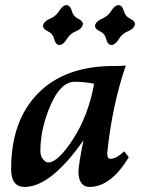

<svg xmlns="http://www.w3.org/2000/svg" viewBox="-20 -736 600 766"><path d="M172.4 -87.9Q211.4 -87.9 272 -181.6Q332.5 -275.4 355.5 -401.9Q317.4 -409.7 277.8 -409.7Q222.2 -409.7 181.6 -316.2Q141.1 -222.7 141.1 -133.3Q141.1 -114.3 151.4 -101.1Q161.6 -87.9 172.4 -87.9ZM336.4 9.8Q315.9 9.8 304.4 -6.1Q293 -22 293 -49.8Q293 -77.1 313 -176.3Q182.6 9.8 78.1 9.8Q24.4 9.8 24.4 -61.5Q24.4 -254.4 131.6 -363.5Q238.8 -472.7 433.6 -472.7Q466.3 -472.7 481.9 -474.6Q427.2 -315.4 407.7 -124.5Q407.7 -102.5 420.9 -102.5Q443.4 -102.5 475.6 -132.3L493.7 -108.9Q422.9 9.8 336.4 9.8ZM217.3 -556.2Q201.7 -557.6 196.3 -579.8Q190.9 -602.1 171.1 -611.1Q151.4 -620.1 151.4 -633.8Q155.8 -651.9 179.4 -661.4Q203.1 -670.9 216.3 -692.6Q229.5 -714.4 245.1 -715.8Q260.7 -714.4 266.4 -692.6Q272 -670.9 291.5 -661.6Q311 -652.3 311 -639.2Q306.6 -620.6 283.2 -611.3Q259.8 -602.1 246.3 -579.8Q232.9 -557.6 217.3 -556.2ZM424.8 -556.2Q409.2 -557.6 403.8 -579.8Q398.4 -602.1 378.7 -611.1Q358.9 -620.1 358.9 -633.8Q363.3 -651.9 387 -661.4Q410.6 -670.9 423.8 -692.6Q437 -714.4 452.6 -715.8Q468.3 -714.4 473.9 -692.6Q479.5 -670.9 499 -661.6Q518.6 -652.3 518.6 -639.2Q514.2 -620.6 490.7 -611.3Q467.3 -602.1 453.9 -579.8Q440.4 -557.6 424.8 -556.2Z"/></svg>

Font: Kelvinch
Style: Bold Italic
Weight: 700
Italic angle: -10°
Designer: Paul James Miller
Foundry: High-Logic / Made with FontCreator
Version: Version 3.30 September 23, 2016